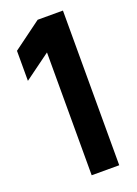

<svg xmlns="http://www.w3.org/2000/svg" viewBox="-134 -742 572 799"><g transform="rotate(-20 152.5 -342.5)"><path d="M251 -685V0H129V-544L14 -460V-593L139 -685Z"/></g></svg>

Font: Khand SemiBold
Style: Regular
Weight: 600
Designer: Devanagari: Sanchit Sawaria, Jyotish Sonowal; Latin: Satya Rajpurohit
Foundry: Indian Type Foundry
Version: Version 1.101;PS 1.0;hotconv 1.0.78;makeotf.lib2.5.61930; tt